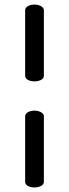

<svg xmlns="http://www.w3.org/2000/svg" viewBox="-20 -760 302 840"><path d="M131 -740Q147 -740 159.5 -733Q172 -726 172 -715V-429Q172 -417 159.5 -410.5Q147 -404 131 -404Q114 -404 102 -410.5Q90 -417 90 -429V-715Q90 -726 102 -733Q114 -740 131 -740ZM131 -276Q147 -276 159.5 -269Q172 -262 172 -251V35Q172 47 159.5 53.5Q147 60 131 60Q114 60 102 53.5Q90 47 90 35V-251Q90 -262 102 -269Q114 -276 131 -276Z"/></svg>

Font: Marmelad for Arash.Academy
Style: Regular
Weight: 400
Designer: Manvel Shmavonyan
Foundry: Cyreal
Version: Version 1.110;Glyphs 3.2 (3202)